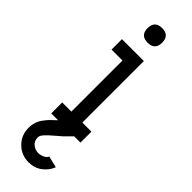

<svg xmlns="http://www.w3.org/2000/svg" viewBox="-295 -649 890 890"><g transform="rotate(45 150.5 -204.0)"><path d="M252 161.6Q240.2 192.9 212.2 213.9Q184.1 234.9 146.5 234.9Q99.1 234.9 66.2 202.4Q33.2 169.9 33.2 121.6Q33.2 102.1 38.8 84.7Q44.4 67.4 55.7 52.5Q66.9 37.6 75.9 28.1Q85 18.6 100.6 4.6Q116.2 -9.3 122.1 -15.1L158.7 -51.8L210.9 0L174.3 36.6Q168.9 42 146 61Q123 80.1 108.9 95.5Q94.7 110.8 94.7 121.6Q94.7 147 111.6 159.9Q128.4 172.9 147 172.9Q160.6 172.9 175.8 166.3Q190.9 159.7 195.3 147.9ZM120.6 -406.7H48.8V-475.1H192.4V-71.8H252V0H60.5V-71.8H120.6ZM144.5 -547.4Q96.7 -547.4 96.7 -595.2Q96.7 -643.1 144.5 -643.1Q192.4 -643.1 192.4 -595.2Q192.4 -547.4 144.5 -547.4Z"/></g></svg>

Font: Eligible
Style: Regular
Weight: 500
Version: Version 1.1